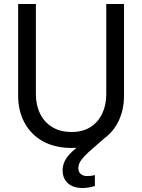

<svg xmlns="http://www.w3.org/2000/svg" viewBox="-20 -725 713 963"><path d="M339 17Q255 17 195 -16.5Q135 -50 103 -109.5Q71 -169 71 -245V-705H160V-253Q160 -198 181 -155Q202 -112 242 -87.5Q282 -63 339 -63Q395 -63 433.5 -87.5Q472 -112 492.5 -155Q513 -198 513 -253V-705H602V-245Q602 -169 570.5 -109.5Q539 -50 480.5 -16.5Q422 17 339 17ZM394 218Q347 218 320.5 194Q294 170 294 129Q294 95 315 65.5Q336 36 386 -1L424 -29L451 -22L526 -51L447 18Q420 41 403.5 58.5Q387 76 380 90Q373 104 373 119Q373 137 385 147.5Q397 158 416 158Q426 158 435.5 157Q445 156 456 153V208Q440 213 424 215.5Q408 218 394 218Z"/></svg>

Font: TikTok Sans 24pt
Style: Regular
Weight: 400
Version: Version 4.000